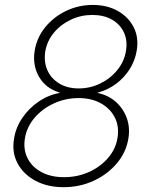

<svg xmlns="http://www.w3.org/2000/svg" viewBox="-20 -757 608 786"><path d="M240.2 9.3Q174.3 9.3 125 -17.1Q75.7 -43.5 51.8 -88.6Q27.8 -133.8 37.6 -189.9Q44.9 -235.8 71.8 -274.9Q98.6 -314 138.2 -341.1Q177.7 -368.2 224.1 -376.5L224.6 -377.9Q167 -395 139.6 -442.9Q112.3 -490.7 122.1 -550.3Q130.9 -603.5 165.3 -645.8Q199.7 -688 250.7 -712.4Q301.8 -736.8 359.9 -736.8Q418.5 -736.8 462.2 -712.2Q505.9 -687.5 527.3 -645.3Q548.8 -603 539.6 -549.3Q533.2 -509.8 511.5 -474.9Q489.7 -439.9 456.1 -414.6Q422.4 -389.2 380.4 -377.9L379.4 -376.5Q422.4 -367.7 453.4 -340.6Q484.4 -313.5 498.8 -274.2Q513.2 -234.9 505.4 -189Q496.1 -132.8 458 -87.9Q419.9 -43 363 -16.8Q306.2 9.3 240.2 9.3ZM242.2 -31.7Q296.9 -31.7 343.8 -52.7Q390.6 -73.7 422.1 -110.1Q453.6 -146.5 460.9 -191.9Q468.8 -238.3 450.4 -275.1Q432.1 -312 393.6 -333.7Q355 -355.5 301.8 -355.5Q248 -355.5 200.7 -333.7Q153.3 -312 121.6 -274.9Q89.8 -237.8 82 -190.9Q74.7 -146 92.5 -109.9Q110.4 -73.7 149.2 -52.7Q188 -31.7 242.2 -31.7ZM302.2 -395Q349.1 -395 390.6 -415.3Q432.1 -435.5 460.4 -470.5Q488.8 -505.4 495.6 -548.3Q502.9 -590.8 487.3 -624.3Q471.7 -657.7 438.2 -676.8Q404.8 -695.8 357.9 -695.8Q311.5 -695.8 270.3 -676.5Q229 -657.2 200.9 -623.5Q172.9 -589.8 165.5 -547.4Q158.7 -504.4 173.8 -470Q189 -435.5 222.4 -415.3Q255.9 -395 302.2 -395Z"/></svg>

Font: Inter 24pt ExtraLight
Style: Italic
Weight: 250
Italic angle: -9.3988°
Version: Version 4.001;git-66647c0bb